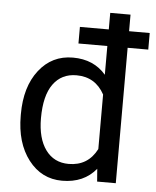

<svg xmlns="http://www.w3.org/2000/svg" viewBox="-54 -796 691 851"><g transform="rotate(5 292.0 -370.0)"><path d="M584 -602.5H492.2V0H409.2L404.8 -56.6Q350.6 9.8 253.9 9.8Q162.1 9.8 104.2 -65.4Q46.4 -140.6 46.4 -261.7V-268.6Q46.4 -390.1 104 -464.1Q161.6 -538.1 254.9 -538.1Q347.7 -538.1 401.9 -474.6V-602.5H273.4V-676.3H401.9V-750H492.2V-676.3H584ZM136.7 -258.3Q136.7 -168.5 173.8 -117.7Q210.9 -66.9 276.4 -66.9Q362.3 -66.9 401.9 -144V-386.7Q361.3 -461.4 277.3 -461.4Q210.9 -461.4 173.8 -410.2Q136.7 -358.9 136.7 -258.3Z"/></g></svg>

Font: Noboto
Style: Regular
Weight: 400
Designer: Google
Version: Version 2.001101; 2014